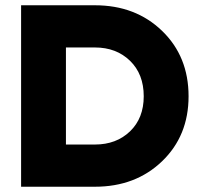

<svg xmlns="http://www.w3.org/2000/svg" viewBox="-20 -708 765 728"><path d="M60 -688H340Q494 -688 594.5 -591Q695 -494 695 -343Q695 -193 594.5 -96.5Q494 0 340 0H60ZM340 -528H230V-160H340Q421 -160 473 -210Q525 -260 525 -343Q525 -427 473 -477.5Q421 -528 340 -528Z"/></svg>

Font: Roundo
Style: Bold
Weight: 700
Designer: Namrata Goyal (Gurmukhi), Shiva Nallaperumal (Latin)
Foundry: Indian Type Foundry
Version: Version 1.000;PS 1.0;hotconv 1.0.88;makeotf.lib2.5.647800